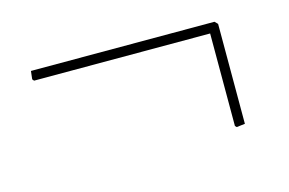

<svg xmlns="http://www.w3.org/2000/svg" viewBox="-44 -363 567 377"><g transform="rotate(-15 240.0 -174.5)"><path d="M416 -70.8 398.9 -68.8 396 -71.8V-259.8H38.1L35.2 -263.2L37.1 -279.8H410.2L416 -273.9Z"/></g></svg>

Font: Datalegreya
Style: Dot
Weight: 700
Designer: Figs Lab
Foundry: Figs Lab
Version: Version 1.002;PS 001.002;hotconv 1.0.70;makeotf.lib2.5.58329